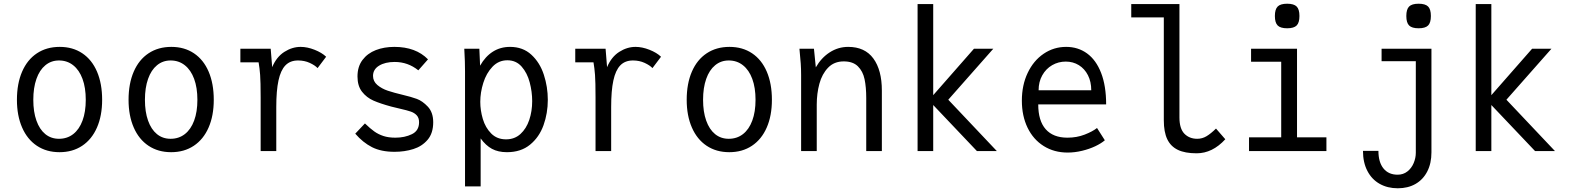

<svg xmlns="http://www.w3.org/2000/svg" viewBox="-20 -812 8440 1032"><path d="M71 -275.5Q71 -362.5 98.8 -426.8Q126.5 -491 178.5 -525.5Q230.5 -560 301 -560Q371 -560 422.5 -525.5Q474 -491 501.5 -426.8Q529 -362.5 529 -275.5Q529 -190 501.2 -126.5Q473.5 -63 421.8 -28.5Q370 6 300 6Q230 6 178.2 -28.5Q126.5 -63 98.8 -126.8Q71 -190.5 71 -275.5ZM441 -275.5Q441 -340.5 423.5 -388Q406 -435.5 373.5 -461.2Q341 -487 297 -487Q255 -487 223.8 -461.2Q192.5 -435.5 175.8 -387.8Q159 -340 159 -275.5Q159 -211 175.8 -163.8Q192.5 -116.5 223.5 -91.2Q254.5 -66 297 -66Q341 -66 373.5 -91.2Q406 -116.5 423.5 -163.8Q441 -211 441 -275.5Z M671 -275.5Q671 -362.5 698.8 -426.8Q726.5 -491 778.5 -525.5Q830.5 -560 901 -560Q971 -560 1022.5 -525.5Q1074 -491 1101.5 -426.8Q1129 -362.5 1129 -275.5Q1129 -190 1101.2 -126.5Q1073.5 -63 1021.8 -28.5Q970 6 900 6Q830 6 778.2 -28.5Q726.5 -63 698.8 -126.8Q671 -190.5 671 -275.5ZM1041 -275.5Q1041 -340.5 1023.5 -388Q1006 -435.5 973.5 -461.2Q941 -487 897 -487Q855 -487 823.8 -461.2Q792.5 -435.5 775.8 -387.8Q759 -340 759 -275.5Q759 -211 775.8 -163.8Q792.5 -116.5 823.5 -91.2Q854.5 -66 897 -66Q941 -66 973.5 -91.2Q1006 -116.5 1023.5 -163.8Q1041 -211 1041 -275.5Z M1381 -287Q1381 -373.5 1378.2 -409.5Q1375.5 -445.5 1370 -477H1272V-550H1435L1443 -451Q1466 -506 1508.2 -533Q1550.5 -560 1596 -560Q1631.5 -560 1670.8 -544.5Q1710 -529 1733 -507L1687 -446Q1673 -461 1644.8 -474Q1616.5 -487 1582 -487Q1539.5 -487 1514 -460.5Q1488.5 -434 1476.8 -379.2Q1465 -324.5 1465 -237V0H1381Z M1889.5 -93.5 1941.5 -148.5Q1970 -121 1991.8 -105.5Q2013.5 -90 2040.8 -81Q2068 -72 2105.5 -72Q2155.5 -72 2194 -90.8Q2232.5 -109.5 2232.5 -155Q2232.5 -178.5 2220 -192Q2207.5 -205.5 2188 -212.2Q2168.5 -219 2131 -227.5Q2094 -236 2083.5 -239Q2024.5 -255 1987.5 -271.2Q1950.5 -287.5 1926 -318.8Q1901.5 -350 1901.5 -401Q1901.5 -454 1928.5 -489.8Q1955.5 -525.5 2000.2 -542.8Q2045 -560 2099.5 -560Q2215 -560 2280.5 -493L2228.5 -434Q2172.5 -479 2101.5 -479Q2050 -479 2017.5 -459Q1985 -439 1985 -404Q1985 -375 2008.2 -355.2Q2031.5 -335.5 2064.2 -324.5Q2097 -313.5 2145.5 -302Q2190 -291.5 2220.2 -280.5Q2250.5 -269.5 2279.5 -238.8Q2308.5 -208 2308.5 -155Q2308.5 -96 2278.5 -60.8Q2248.5 -25.5 2201.8 -10.8Q2155 4 2100.5 4Q2028.5 4 1979.5 -21Q1930.5 -46 1889.5 -93.5Z M2476 -540 2475.5 -550H2556.5L2560.5 -459Q2588.5 -508.5 2629 -534.2Q2669.5 -560 2721.5 -560Q2790.5 -560 2836.2 -517.8Q2882 -475.5 2903.2 -410.2Q2924.5 -345 2924.5 -275.5Q2924.5 -203.5 2901.5 -139.2Q2878.5 -75 2829.2 -34.5Q2780 6 2705 6Q2657.5 6 2624.2 -12Q2591 -30 2563.5 -68V190H2479.5V-428Q2479.5 -482.5 2476 -540ZM2840.5 -268.5Q2840.5 -318.5 2827.2 -369Q2814 -419.5 2784 -453.8Q2754 -488 2707 -488Q2660 -488 2627 -453.2Q2594 -418.5 2577.8 -366.8Q2561.5 -315 2561.5 -264.5Q2561.5 -219 2575.2 -172.5Q2589 -126 2620.2 -94.5Q2651.5 -63 2700 -63Q2746 -63 2777.5 -91.8Q2809 -120.5 2824.8 -167.5Q2840.5 -214.5 2840.5 -268.5Z M3181 -287Q3181 -373.5 3178.2 -409.5Q3175.5 -445.5 3170 -477H3072V-550H3235L3243 -451Q3266 -506 3308.2 -533Q3350.5 -560 3396 -560Q3431.5 -560 3470.8 -544.5Q3510 -529 3533 -507L3487 -446Q3473 -461 3444.8 -474Q3416.5 -487 3382 -487Q3339.5 -487 3314 -460.5Q3288.5 -434 3276.8 -379.2Q3265 -324.5 3265 -237V0H3181Z M3671 -275.5Q3671 -362.5 3698.8 -426.8Q3726.5 -491 3778.5 -525.5Q3830.5 -560 3901 -560Q3971 -560 4022.5 -525.5Q4074 -491 4101.5 -426.8Q4129 -362.5 4129 -275.5Q4129 -190 4101.2 -126.5Q4073.5 -63 4021.8 -28.5Q3970 6 3900 6Q3830 6 3778.2 -28.5Q3726.5 -63 3698.8 -126.8Q3671 -190.5 3671 -275.5ZM4041 -275.5Q4041 -340.5 4023.5 -388Q4006 -435.5 3973.5 -461.2Q3941 -487 3897 -487Q3855 -487 3823.8 -461.2Q3792.5 -435.5 3775.8 -387.8Q3759 -340 3759 -275.5Q3759 -211 3775.8 -163.8Q3792.5 -116.5 3823.5 -91.2Q3854.5 -66 3897 -66Q3941 -66 3973.5 -91.2Q4006 -116.5 4023.5 -163.8Q4041 -211 4041 -275.5Z M4277 -550H4355L4365 -450Q4394.5 -501.5 4440 -530.8Q4485.5 -560 4539 -560Q4628.5 -560 4674.2 -497.8Q4720 -435.5 4720 -325V0H4636V-285Q4636 -344 4627 -386.5Q4618 -429 4591.2 -455.5Q4564.5 -482 4515 -482Q4463.5 -482 4431 -448.2Q4398.5 -414.5 4384.2 -361.8Q4370 -309 4370 -250V0H4286V-407Q4286 -441.5 4284 -470.5Q4282 -499.5 4277 -550Z M4996 -247.5V0H4912V-790H4996V-300.5L5215 -550H5319L5077 -276L5338 0H5231Z M5472.5 -271Q5472.5 -354.5 5503.8 -420.2Q5535 -486 5589.5 -523Q5644 -560 5710.5 -560Q5774.5 -560 5823 -524.8Q5871.5 -489.5 5898.5 -420Q5925.5 -350.5 5925.5 -251H5560.5Q5560.5 -162.5 5600.8 -117.2Q5641 -72 5717.5 -72Q5767.5 -72 5810 -88.5Q5852.5 -105 5876.5 -124L5918.5 -58Q5899.5 -41.5 5867.5 -26.2Q5835.5 -11 5796.2 -1.5Q5757 8 5718.5 8Q5646 8 5590 -27Q5534 -62 5503.2 -125.5Q5472.5 -189 5472.5 -271ZM5708.5 -481Q5669 -481 5635.5 -461.8Q5602 -442.5 5582.2 -407.2Q5562.5 -372 5562.5 -327H5845.5Q5845.5 -372.5 5827.8 -407.5Q5810 -442.5 5778.8 -461.8Q5747.5 -481 5708.5 -481Z M6235.5 -165.5V-718.5H6060.5V-790H6319.5V-180.5Q6319.5 -120.5 6346.2 -93.2Q6373 -66 6415 -66Q6442 -66 6465 -79.8Q6488 -93.5 6516 -121L6566 -63.5Q6497 12 6411.5 12Q6349.5 12 6311 -6.5Q6272.5 -25 6254 -63.8Q6235.5 -102.5 6235.5 -165.5Z M6704.5 -550H6951.5V-74H7109.5V0H6693.5V-74H6866.5V-480H6704.5ZM6832.5 -726Q6832.5 -762 6847.5 -777Q6862.5 -792 6898.5 -792Q6934.5 -792 6949.5 -777Q6964.5 -762 6964.5 -726Q6964.5 -690 6949.5 -675Q6934.5 -660 6898.5 -660Q6862.5 -660 6847.5 -675Q6832.5 -690 6832.5 -726Z M7492 127Q7522.5 127 7544.8 109.5Q7567 92 7578.5 64.5Q7590 37 7590 9V-483H7406V-550H7674V7Q7674 66 7651.5 109.8Q7629 153.5 7588.2 176.8Q7547.5 200 7493 200Q7438 200 7395.8 176.2Q7353.5 152.5 7329.8 107Q7306 61.5 7306 -1H7389Q7389 60 7416.2 93.5Q7443.5 127 7492 127ZM7539 -726Q7539 -762 7554 -777Q7569 -792 7605 -792Q7641 -792 7656 -777Q7671 -762 7671 -726Q7671 -690 7656 -675Q7641 -660 7605 -660Q7569 -660 7554 -675Q7539 -690 7539 -726Z M7996 -247.5V0H7912V-790H7996V-300.5L8215 -550H8319L8077 -276L8338 0H8231Z"/></svg>

Font: JuliaMono
Style: Regular
Weight: 400
Monospace: yes
Designer: cormullion
Foundry: corm
Version: Version 0.055; ttfautohint (v1.8.4)